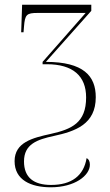

<svg xmlns="http://www.w3.org/2000/svg" viewBox="-20 -556 468 816"><path d="M196 240C298 240 362 190 362 144C362 131 358 121 348 116C336 191 284 230 197 230C124 230 82 199 82 130C82 56 139 37 208 22C301 2 387 -28 387 -143C387 -233 335 -293 175 -293L368 -510V-536H74L70 -419H80L82 -443C86 -494 93 -501 140 -501H344L161 -293V-283H179C290 -283 346 -233 346 -142C346 -34 285 -7 196 13C118 30 42 49 42 129C42 209 111 240 196 240Z"/></svg>

Font: Noto Serif Display SemiCondensed ExtraLight
Style: Regular
Weight: 200
Width: 4
Designer: Monotype Design Team
Foundry: Monotype Imaging Inc.
Version: Version 2.009